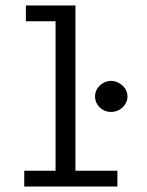

<svg xmlns="http://www.w3.org/2000/svg" viewBox="-20 -685 540 705"><path d="M69 0H411V-58H257V-665H75V-607H184V-58H69ZM388 -274C421 -274 448 -300 448 -331C448 -363 418 -388 388 -388C357 -388 329 -363 329 -331C329 -299 355 -274 388 -274Z"/></svg>

Font: Inconsolata Thin
Style: Regular
Weight: 100
Monospace: yes
Designer: Raph Levien, Cyreal, Brenton Simpson
Foundry: Raph Levien, Cyreal, Google
Version: Version 3.100